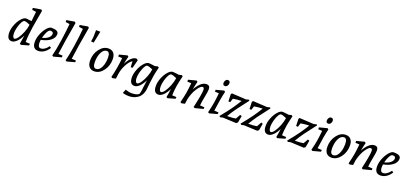

<svg xmlns="http://www.w3.org/2000/svg" viewBox="45 -2140 7948 3745"><g transform="rotate(20 4019.0 -267.5)"><path d="M129 11Q30 11 30 -139Q30 -214 65 -300.5Q100 -387 152.5 -445.5Q205 -504 251 -504Q262 -504 363 -491Q379 -623 384 -691L300 -703L298 -742L464 -770L487 -750Q477 -693 454.5 -566Q432 -439 424 -385Q397 -215 395 -70L484 -65L481 -29L326 15L300 0Q324 -134 328 -178Q286 -92 233.5 -40.5Q181 11 129 11ZM237 -446Q213 -446 185.5 -398Q158 -350 139.5 -279.5Q121 -209 121 -158.5Q121 -108 133 -81.5Q145 -55 165 -55Q194 -55 235 -111.5Q276 -168 309.5 -252.5Q343 -337 351 -411Q277 -446 237 -446Z M776 -503Q923 -503 923 -423Q923 -347 852.5 -290.5Q782 -234 656 -209Q652 -181 652 -149Q652 -52 712 -52Q791 -52 866 -154L899 -129Q857 -62 799.5 -25.5Q742 11 681 11Q559 11 561 -139Q561 -214 596 -300Q631 -386 682 -444.5Q733 -503 776 -503ZM665 -255Q741 -272 788 -310.5Q835 -349 835 -397Q835 -421 820 -431.5Q805 -442 774.5 -442Q744 -442 713.5 -386Q683 -330 665 -255Z M1159 -770 1182 -750Q1104 -310 1074 -70L1163 -65L1160 -29L998 15L972 0Q1005 -122 1036 -332Q1067 -542 1079 -691L996 -703L993 -742Z M1436 -770 1459 -750Q1381 -310 1351 -70L1440 -65L1437 -29L1275 15L1249 0Q1282 -122 1313 -332Q1344 -542 1356 -691L1273 -703L1270 -742Z M1606 -756H1695L1646 -513L1590 -516L1603 -610Z M1961 -504Q2031 -504 2068.5 -459Q2106 -414 2106 -331Q2106 -193 2028 -91Q1950 11 1844 11Q1774 11 1736.5 -34.5Q1699 -80 1699 -163Q1699 -300 1777 -402Q1855 -504 1961 -504ZM2009 -328Q2009 -447 1944 -447Q1879 -447 1837.5 -365.5Q1796 -284 1796 -165Q1796 -46 1861 -46Q1926 -46 1967.5 -127.5Q2009 -209 2009 -328Z M2530 -504Q2549 -504 2553 -500L2570 -476L2525 -307L2488 -310L2482 -430Q2425 -398 2373 -300.5Q2321 -203 2307 -104L2293 0L2225 15L2199 0Q2251 -206 2271 -418L2188 -422V-461L2353 -504L2376 -484Q2354 -409 2340 -324Q2380 -406 2431.5 -455Q2483 -504 2530 -504Z M2516 215 2547 137Q2620 163 2677.5 163Q2735 163 2772.5 150.5Q2810 138 2820.5 127.5Q2831 117 2839 82.5Q2847 48 2848 25Q2849 2 2853 -26.5Q2857 -55 2863.5 -99.5Q2870 -144 2874 -177Q2833 -91 2781 -40Q2729 11 2678 11Q2577 11 2577 -135Q2577 -211 2611.5 -298Q2646 -385 2698.5 -444.5Q2751 -504 2798 -504Q2817 -504 2870 -497L2922 -490L2982 -504L3006 -488Q2976 -375 2963 -290Q2939 -122 2930 -14Q2922 55 2892.5 106Q2863 157 2820.5 184Q2778 211 2734.5 223Q2691 235 2651.5 235Q2612 235 2572 229Q2532 223 2516 215ZM2784 -446Q2748 -446 2707.5 -343.5Q2667 -241 2667 -150Q2667 -108 2679.5 -81.5Q2692 -55 2712 -55Q2741 -55 2781.5 -111Q2822 -167 2855.5 -252Q2889 -337 2898 -411Q2824 -446 2784 -446Z M3175 11Q3074 11 3074 -134Q3074 -136 3074 -139Q3074 -214 3108.5 -300.5Q3143 -387 3195.5 -445.5Q3248 -504 3295 -504Q3322 -504 3366 -497.5Q3410 -491 3419 -490L3478 -504L3502 -488Q3472 -366 3455.5 -272Q3439 -178 3436 -70L3525 -65L3522 -29L3369 15L3343 0Q3358 -68 3372 -178Q3330 -92 3278 -40.5Q3226 11 3175 11ZM3209 -55Q3238 -55 3278.5 -111Q3319 -167 3352.5 -252Q3386 -337 3395 -411Q3317 -446 3281 -446Q3257 -446 3229.5 -398Q3202 -350 3183.5 -279.5Q3165 -209 3165 -158.5Q3165 -108 3177 -81.5Q3189 -55 3209 -55Z M3995 -504Q4067 -504 4067 -422Q4067 -377 4042.5 -255Q4018 -133 4014 -70L4106 -65L4103 -29L3932 15L3907 0Q3973 -284 3973 -375Q3973 -427 3939 -427Q3899 -427 3836.5 -334.5Q3774 -242 3741 -101L3727 0L3659 15L3633 0Q3666 -130 3680 -214Q3694 -298 3705 -418L3622 -422V-461L3787 -504L3810 -484Q3793 -428 3773 -314Q3813 -392 3871 -448Q3929 -504 3995 -504Z M4360 -504 4383 -484Q4349 -361 4310 -70L4399 -65L4396 -29L4232 15L4207 0Q4239 -129 4252.5 -212Q4266 -295 4278 -418L4196 -422L4195 -461ZM4357 -722Q4405 -722 4405 -671Q4405 -640 4386.5 -615.5Q4368 -591 4340 -591Q4294 -591 4294 -641Q4294 -671 4312 -696.5Q4330 -722 4357 -722Z M4848 -152 4823 -10 4793 13 4513 0 4462 13 4440 -6Q4557 -149 4618 -234.5Q4679 -320 4746 -429Q4662 -428 4571 -412L4545 -331L4507 -334L4502 -480L4518 -504L4816 -487L4875 -502L4886 -483Q4763 -326 4701.5 -240.5Q4640 -155 4581 -56Q4701 -56 4759 -69Q4812 -160 4813 -164Q4814 -164 4830.5 -158.5Q4847 -153 4848 -152Z M5286 -152 5261 -10 5231 13 4951 0 4900 13 4878 -6Q4995 -149 5056 -234.5Q5117 -320 5184 -429Q5100 -428 5009 -412L4983 -331L4945 -334L4940 -480L4956 -504L5254 -487L5313 -502L5324 -483Q5201 -326 5139.5 -240.5Q5078 -155 5019 -56Q5139 -56 5197 -69Q5250 -160 5251 -164Q5252 -164 5268.5 -158.5Q5285 -153 5286 -152Z M5454 11Q5353 11 5353 -134Q5353 -136 5353 -139Q5353 -214 5387.5 -300.5Q5422 -387 5474.5 -445.5Q5527 -504 5574 -504Q5601 -504 5645 -497.5Q5689 -491 5698 -490L5757 -504L5781 -488Q5751 -366 5734.5 -272Q5718 -178 5715 -70L5804 -65L5801 -29L5648 15L5622 0Q5637 -68 5651 -178Q5609 -92 5557 -40.5Q5505 11 5454 11ZM5488 -55Q5517 -55 5557.5 -111Q5598 -167 5631.5 -252Q5665 -337 5674 -411Q5596 -446 5560 -446Q5536 -446 5508.5 -398Q5481 -350 5462.5 -279.5Q5444 -209 5444 -158.5Q5444 -108 5456 -81.5Q5468 -55 5488 -55Z M6253 -152 6228 -10 6198 13 5918 0 5867 13 5845 -6Q5962 -149 6023 -234.5Q6084 -320 6151 -429Q6067 -428 5976 -412L5950 -331L5912 -334L5907 -480L5923 -504L6221 -487L6280 -502L6291 -483Q6168 -326 6106.5 -240.5Q6045 -155 5986 -56Q6106 -56 6164 -69Q6217 -160 6218 -164Q6219 -164 6235.5 -158.5Q6252 -153 6253 -152Z M6504 -504 6527 -484Q6493 -361 6454 -70L6543 -65L6540 -29L6376 15L6351 0Q6383 -129 6396.5 -212Q6410 -295 6422 -418L6340 -422L6339 -461ZM6501 -722Q6549 -722 6549 -671Q6549 -640 6530.5 -615.5Q6512 -591 6484 -591Q6438 -591 6438 -641Q6438 -671 6456 -696.5Q6474 -722 6501 -722Z M6885 -504Q6955 -504 6992.5 -459Q7030 -414 7030 -331Q7030 -193 6952 -91Q6874 11 6768 11Q6698 11 6660.5 -34.5Q6623 -80 6623 -163Q6623 -300 6701 -402Q6779 -504 6885 -504ZM6933 -328Q6933 -447 6868 -447Q6803 -447 6761.5 -365.5Q6720 -284 6720 -165Q6720 -46 6785 -46Q6850 -46 6891.5 -127.5Q6933 -209 6933 -328Z M7485 -504Q7557 -504 7557 -422Q7557 -377 7532.5 -255Q7508 -133 7504 -70L7596 -65L7593 -29L7422 15L7397 0Q7463 -284 7463 -375Q7463 -427 7429 -427Q7389 -427 7326.5 -334.5Q7264 -242 7231 -101L7217 0L7149 15L7123 0Q7156 -130 7170 -214Q7184 -298 7195 -418L7112 -422V-461L7277 -504L7300 -484Q7283 -428 7263 -314Q7303 -392 7361 -448Q7419 -504 7485 -504Z M7880 -503Q8027 -503 8027 -423Q8027 -347 7956.5 -290.5Q7886 -234 7760 -209Q7756 -181 7756 -149Q7756 -52 7816 -52Q7895 -52 7970 -154L8003 -129Q7961 -62 7903.5 -25.5Q7846 11 7785 11Q7663 11 7665 -139Q7665 -214 7700 -300Q7735 -386 7786 -444.5Q7837 -503 7880 -503ZM7769 -255Q7845 -272 7892 -310.5Q7939 -349 7939 -397Q7939 -421 7924 -431.5Q7909 -442 7878.5 -442Q7848 -442 7817.5 -386Q7787 -330 7769 -255Z"/></g></svg>

Font: Andada
Style: Italic
Weight: 400
Italic angle: -8.29999°
Designer: Carolina Giovagnoli
Foundry: Carolina Giovagnoli
Version: Version 1.003